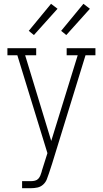

<svg xmlns="http://www.w3.org/2000/svg" viewBox="-20 -988 540 1008"><path d="M96 0V-37H143Q153 -37 163.5 -39.5Q174 -42 181 -49.5Q188 -57 192 -67Q196 -77 199 -87V-88Q199 -88 199 -88Q199 -88 199 -88Q199 -88 199 -88.5Q199 -89 199 -89L229 -184L71 -698H19V-735H170V-698H112L249 -248L388 -698H330V-735H481V-698H429L254 -130L237 -78Q232 -62 225.5 -46Q219 -30 206 -18.5Q193 -7 176.5 -3.5Q160 0 143 0ZM328 -804 301 -826 418 -968 452 -942ZM158 -804 131 -826 248 -968 282 -942Z"/></svg>

Font: Iosevka Slab Extralight
Style: Regular
Weight: 200
Monospace: yes
Designer: Belleve Invis
Foundry: Belleve Invis
Version: Version 11.1.1; ttfautohint (v1.8.3)